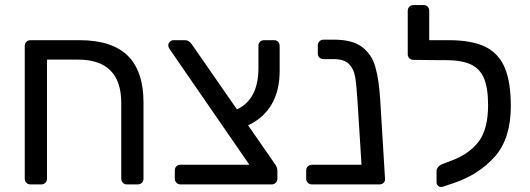

<svg xmlns="http://www.w3.org/2000/svg" viewBox="-20 -730 2096 760"><path d="M78 -23V-548Q78 -558 84.5 -564.5Q91 -571 101 -571H294Q423 -571 485.5 -509.5Q548 -448 548 -325V-23Q548 -13 541.5 -6.5Q535 0 525 0H483Q473 0 466.5 -6.5Q460 -13 460 -23V-322Q460 -494 289 -494H166V-23Q166 -13 159.5 -6.5Q153 0 143 0H101Q91 0 84.5 -6.5Q78 -13 78 -23Z M962 -234 1066 -84Q1078 -69 1078 -54V-23Q1078 -13 1071.5 -6.5Q1065 0 1055 0H695Q685 0 678.5 -6.5Q672 -13 672 -23V-55Q672 -66 678.5 -72Q685 -78 695 -78H967L654 -532Q646 -543 646 -551Q646 -559 652.5 -565Q659 -571 667 -571H712Q728 -571 739 -555L918 -297Q1003 -337 1003 -461V-548Q1003 -559 1009.5 -565Q1016 -571 1026 -571H1065Q1075 -571 1081 -564.5Q1087 -558 1087 -548V-450Q1087 -372 1055.5 -317.5Q1024 -263 962 -234Z M1481 0H1437H1215Q1205 0 1198.5 -6.5Q1192 -13 1192 -23V-55Q1192 -65 1198.5 -71.5Q1205 -78 1215 -78H1411L1395 -332Q1391 -396 1385.5 -427Q1380 -458 1361 -477Q1342 -496 1301 -496H1261Q1251 -496 1244.5 -502Q1238 -508 1238 -518V-550Q1238 -560 1244.5 -566.5Q1251 -573 1261 -573H1302Q1374 -573 1412.5 -544.5Q1451 -516 1465.5 -466Q1480 -416 1485 -335L1504 -23Q1505 -13 1498.5 -6.5Q1492 0 1481 0Z M2002 -310Q2002 -182 1939 -110.5Q1876 -39 1775 -5L1733 9Q1731 10 1726 10Q1719 10 1713.5 5Q1708 0 1708 -9V-53Q1708 -61 1714 -68.5Q1720 -76 1730 -80L1769 -95Q1838 -121 1875 -170Q1912 -219 1912 -314Q1912 -381 1896 -419.5Q1880 -458 1843.5 -475Q1807 -492 1743 -492H1712H1709L1617 -493Q1607 -493 1600.5 -499Q1594 -505 1594 -515V-687Q1594 -697 1600.5 -703.5Q1607 -710 1617 -710H1657Q1667 -710 1673 -703.5Q1679 -697 1679 -687V-571H1736H1756Q1847 -571 1900.5 -545Q1954 -519 1978 -462Q2002 -405 2002 -310Z"/></svg>

Font: Contemporary
Style: Regular
Weight: 400
Designer: Victor Tran
Foundry: Victor Tran
Version: Version 1.100